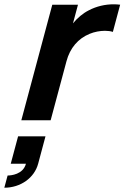

<svg xmlns="http://www.w3.org/2000/svg" viewBox="-60 -562 581 897"><path d="M355.3 -514C326.4 -499.5 301.7 -478 281 -453L304.3 -540H184.3L39.6 0H176.6L250.6 -276C267.2 -338 305 -382 358.9 -404C381.4 -413.4 407.3 -418.1 430.3 -418.1C444.2 -418.1 456.9 -416.4 467.3 -413L501.3 -540C491.3 -541.3 481 -541.9 470.6 -541.9C431.8 -541.9 391.2 -532.9 355.3 -514ZM-9.8 203H61.2C47.8 253 -8.5 258 -24.5 258L-39.8 315C36.2 315 100.5 269 118.2 203L152.5 75H24.5Z"/></svg>

Font: Manrope
Style: ExtraBoldItalic
Weight: 800
Italic angle: -15°
Designer: Mikhail Sharanda
Foundry: Mikhail Sharanda
Version: Version 4.502;hotconv 1.0.109;makeotfexe 2.5.65596